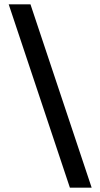

<svg xmlns="http://www.w3.org/2000/svg" viewBox="-20 -790 461 882"><path d="M20 -770H120L401 72H301Z"/></svg>

Font: Exo Medium
Style: Regular
Weight: 500
Designer: Natanael Gama
Foundry: Natanael Gama
Version: Version 1.500; ttfautohint (v1.6)